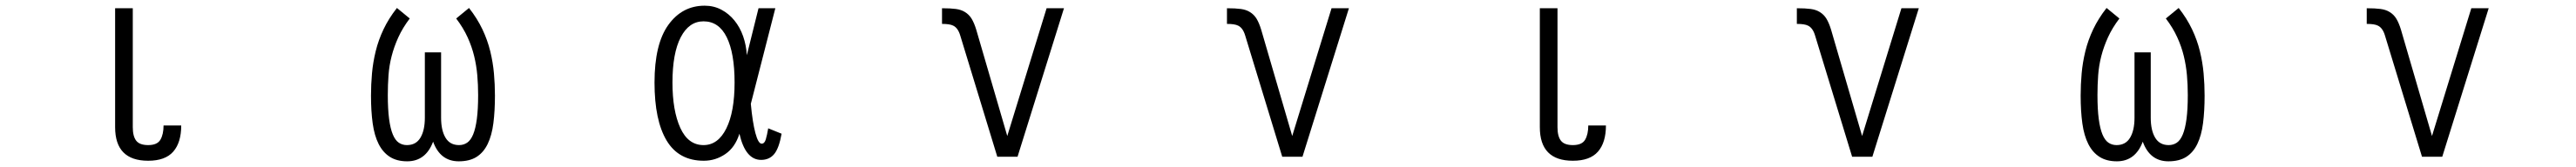

<svg xmlns="http://www.w3.org/2000/svg" viewBox="-20 -511 9040 587"><path d="M616 -70Q616 -10 588 22Q560 54 500 54Q384 54 384 -64V-482H446V-64Q446 -32 458 -16.5Q470 -1 500 -1Q532 -1 543 -20Q554 -39 554 -70Z M1717 -175Q1717 -121 1711.5 -78Q1706 -35 1691.5 -5Q1677 25 1652.5 40.5Q1628 56 1590 56Q1525 56 1500 -13Q1474 56 1409 56Q1373 56 1348.5 40.5Q1324 25 1309 -4.5Q1294 -34 1288 -77Q1282 -120 1282 -175Q1282 -214 1285.5 -253Q1289 -292 1298.5 -331Q1308 -370 1326 -408Q1344 -446 1373 -483L1418 -446Q1393 -413 1378 -380Q1363 -347 1354.5 -314Q1346 -281 1343.5 -247Q1341 -213 1341 -177Q1341 -127 1345.5 -93Q1350 -59 1358.5 -38.5Q1367 -18 1379.5 -9.5Q1392 -1 1408 -1Q1440 -1 1455.5 -27Q1471 -53 1471 -97V-327H1528V-97Q1528 -53 1543.5 -27Q1559 -1 1591 -1Q1607 -1 1619.5 -9.5Q1632 -18 1640.5 -38.5Q1649 -59 1653.5 -93Q1658 -127 1658 -177Q1658 -213 1655 -247Q1652 -281 1644 -314Q1636 -347 1621 -380Q1606 -413 1581 -446L1626 -483Q1655 -446 1673 -408Q1691 -370 1700.5 -331Q1710 -292 1713.5 -253Q1717 -214 1717 -175Z M2558 -221Q2558 -324 2530.5 -380Q2503 -436 2449 -436Q2398 -436 2369 -380Q2340 -324 2340 -221Q2340 -122 2367.5 -61.5Q2395 -1 2449 -1Q2500 -1 2529 -59.5Q2558 -118 2558 -221ZM2723 -41Q2714 10 2697 30.5Q2680 51 2651 51Q2596 51 2575 -41Q2560 7 2525.5 30.5Q2491 54 2450 54Q2362 54 2319.5 -17Q2277 -88 2277 -221Q2277 -356 2325.5 -423.5Q2374 -491 2453 -491Q2485 -491 2511.5 -477Q2538 -463 2557.5 -439Q2577 -415 2588 -383.5Q2599 -352 2601 -317L2642 -482H2701L2615 -146Q2621 -81 2631 -43.5Q2641 -6 2653 -6Q2663 -6 2667.5 -21Q2672 -36 2676 -60Z M3714 -482 3551 40H3480L3350 -386Q3342 -413 3325 -421Q3313 -427 3286 -427V-482Q3316 -482 3334.5 -479.5Q3353 -477 3366 -469Q3381 -460 3390 -445Q3399 -430 3406 -407L3515 -33L3653 -482Z M4714 -482 4551 40H4480L4350 -386Q4342 -413 4325 -421Q4313 -427 4286 -427V-482Q4316 -482 4334.5 -479.5Q4353 -477 4366 -469Q4381 -460 4390 -445Q4399 -430 4406 -407L4515 -33L4653 -482Z M5616 -70Q5616 -10 5588 22Q5560 54 5500 54Q5384 54 5384 -64V-482H5446V-64Q5446 -32 5458 -16.5Q5470 -1 5500 -1Q5532 -1 5543 -20Q5554 -39 5554 -70Z M6714 -482 6551 40H6480L6350 -386Q6342 -413 6325 -421Q6313 -427 6286 -427V-482Q6316 -482 6334.5 -479.5Q6353 -477 6366 -469Q6381 -460 6390 -445Q6399 -430 6406 -407L6515 -33L6653 -482Z M7717 -175Q7717 -121 7711.5 -78Q7706 -35 7691.5 -5Q7677 25 7652.5 40.5Q7628 56 7590 56Q7525 56 7500 -13Q7474 56 7409 56Q7373 56 7348.5 40.5Q7324 25 7309 -4.5Q7294 -34 7288 -77Q7282 -120 7282 -175Q7282 -214 7285.5 -253Q7289 -292 7298.5 -331Q7308 -370 7326 -408Q7344 -446 7373 -483L7418 -446Q7393 -413 7378 -380Q7363 -347 7354.5 -314Q7346 -281 7343.5 -247Q7341 -213 7341 -177Q7341 -127 7345.5 -93Q7350 -59 7358.5 -38.5Q7367 -18 7379.5 -9.5Q7392 -1 7408 -1Q7440 -1 7455.5 -27Q7471 -53 7471 -97V-327H7528V-97Q7528 -53 7543.5 -27Q7559 -1 7591 -1Q7607 -1 7619.5 -9.5Q7632 -18 7640.5 -38.5Q7649 -59 7653.5 -93Q7658 -127 7658 -177Q7658 -213 7655 -247Q7652 -281 7644 -314Q7636 -347 7621 -380Q7606 -413 7581 -446L7626 -483Q7655 -446 7673 -408Q7691 -370 7700.5 -331Q7710 -292 7713.5 -253Q7717 -214 7717 -175Z M8714 -482 8551 40H8480L8350 -386Q8342 -413 8325 -421Q8313 -427 8286 -427V-482Q8316 -482 8334.5 -479.5Q8353 -477 8366 -469Q8381 -460 8390 -445Q8399 -430 8406 -407L8515 -33L8653 -482Z"/></svg>

Font: NanumGothicCoding
Style: Regular
Weight: 400
Monospace: yes
Designer: Kwon Bruce; Nicolas Noh; Sung-woo Choi; Go-un Cha; Soo-hyun Park;
Foundry: NHN Corporation
Version: Version 2.000;PS 1;hotconv 1.0.49;makeotf.lib2.0.14853